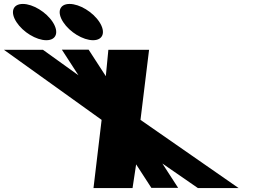

<svg xmlns="http://www.w3.org/2000/svg" viewBox="-413 -955 1293 974"><path d="M-297.1 -935C-348.1 -935 -362.6 -894 -329.5 -843C-296.5 -792 -228.9 -751 -177.9 -751C-126.9 -751 -112.5 -792 -145.5 -843C-178.6 -894 -246.1 -935 -297.1 -935ZM-60.1 -935C-111.1 -935 -125.6 -894 -92.5 -843C-59.5 -792 8.1 -751 59.1 -751C110.1 -751 124.5 -792 91.5 -843C58.4 -894 -9.1 -935 -60.1 -935ZM797.4 -1 299.7 -346.9 343.2 -702.2H136.7L123.8 -568.5L36.6 -703H-99.2L-15 -573L-194.8 -702.2H-392.9L102.5 -346.9L61.3 -1H259.4L277.6 -121.2L355 -1.8H490.8L410.7 -125.5L590.9 -1Z"/></svg>

Font: Hussar
Style: BdOpOblSeven
Weight: 700
Foundry: Cannot Into Space Fonts
Version: Version 2.00